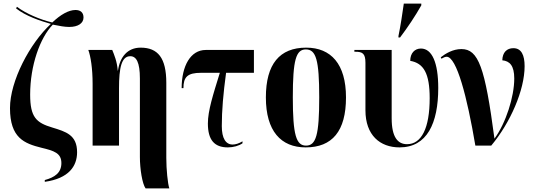

<svg xmlns="http://www.w3.org/2000/svg" viewBox="-20 -816 2989 1076"><path d="M231 203C366 184 412 115 412 37C412 -60 349 -78 274 -101C183 -128 149 -159 149 -286C149 -449 204 -604 276 -678C315 -670 343 -665 368 -665C418 -665 448 -686 448 -718C448 -745 432 -760 403 -760C364 -760 318 -733 273 -690C205 -706 125 -740 75 -778L70 -769C124 -726 205 -699 265 -682C147 -573 36 -362 36 -210C36 -43 116 -12 212 12C283 29 324 42 324 98C324 153 286 178 231 193Z M796 240H929C920 213 912 134 912 69V-352C912 -491 865 -549 768 -549C695 -549 652 -497 641 -420H640C636 -472 620 -509 609 -536H475C488 -500 499 -434 499 -346V0H647V-322C647 -436 661 -501 710 -501C744 -501 764 -467 764 -376V64C764 130 777 214 796 240Z M1257 10C1288 10 1319 1 1339 -13V-24C1319 -12 1300 -6 1284 -6C1245 -6 1223 -41 1223 -109C1223 -197 1231 -290 1247 -408H1403V-536H1133C1048 -536 998 -447 998 -322H1008C1008 -385 1031 -408 1107 -408H1212C1174 -285 1145 -196 1145 -124C1145 -32 1181 10 1257 10Z M1693 10C1842 10 1919 -81 1919 -270C1919 -457 1835 -549 1696 -549C1547 -549 1470 -457 1470 -270C1470 -82 1554 10 1693 10ZM1695 0C1640 0 1621 -59 1621 -270C1621 -481 1639 -539 1694 -539C1751 -539 1769 -481 1769 -270C1769 -59 1751 0 1695 0Z M2213 -606H2222C2265 -663 2306 -724 2341 -786V-796H2243C2235 -739 2225 -672 2213 -614ZM2219 10C2373 10 2436 -125 2436 -323C2436 -465 2401 -544 2339 -544C2304 -544 2279 -518 2279 -475C2354 -462 2388 -405 2388 -266C2388 -97 2342 -8 2261 -8C2210 -8 2175 -46 2175 -153V-536H1966V-526H1971C2011 -526 2028 -517 2028 -464V-198C2028 -58 2110 10 2219 10Z M2644 0H2733C2840 -128 2920 -311 2920 -445C2920 -507 2902 -546 2857 -546C2821 -546 2796 -523 2795 -478C2836 -474 2862 -449 2862 -376C2862 -274 2815 -126 2751 -39C2698 -440 2661 -541 2566 -541C2518 -541 2477 -516 2450 -495L2454 -487C2462 -492 2474 -498 2483 -498C2539 -498 2598 -273 2644 0Z"/></svg>

Font: Noto Serif Display Condensed Extra
Style: Regular
Weight: 800
Width: 3
Designer: Monotype Design Team
Foundry: Monotype Imaging Inc.
Version: Version 1.900